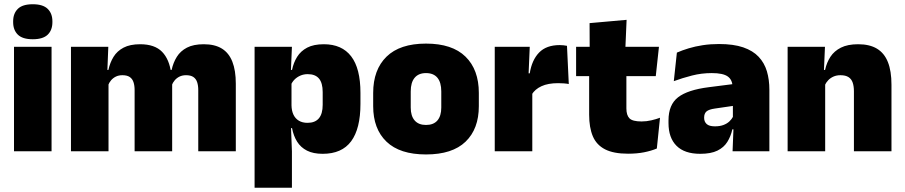

<svg xmlns="http://www.w3.org/2000/svg" viewBox="-20 -713 4264 905"><path d="M46 0V-492.5H223V0ZM134.5 -528Q86 -528 64 -549.8Q42 -571.5 42 -608.5V-612.5Q42 -649.5 64 -671.2Q86 -693 134.5 -693Q182.5 -693 204.8 -671.2Q227 -649.5 227 -612.5V-608.5Q227 -571 204.8 -549.5Q182.5 -528 134.5 -528Z M914.5 0V-288Q914.5 -310 909.2 -325.8Q904 -341.5 891.5 -350Q879 -358.5 857 -358.5Q839.5 -358.5 826.2 -352Q813 -345.5 803.8 -334.8Q794.5 -324 789.5 -310.5L774 -383.5H789Q796.5 -418 813.5 -445.2Q830.5 -472.5 861.2 -488.5Q892 -504.5 940.5 -504.5Q992.5 -504.5 1025.8 -484Q1059 -463.5 1075.2 -422.2Q1091.5 -381 1091.5 -318.5V0ZM314.5 0V-492.5H490.5L485 -352.5L491.5 -348V0ZM614.5 0V-288Q614.5 -310 609.2 -325.8Q604 -341.5 591.5 -350Q579 -358.5 557 -358.5Q539.5 -358.5 526.2 -352Q513 -345.5 503.8 -334.8Q494.5 -324 489.5 -310.5L462.5 -383.5H491Q498.5 -418 515.2 -445.2Q532 -472.5 562.5 -488.5Q593 -504.5 640.5 -504.5Q709 -504.5 743.8 -469Q778.5 -433.5 787 -366.5Q788 -356.5 789.8 -341Q791.5 -325.5 791.5 -314V0Z M1501 12Q1456.5 12 1427 -3Q1397.5 -18 1380.5 -45.2Q1363.5 -72.5 1356.5 -109H1314L1354 -216.5Q1354.5 -191 1363.2 -172.5Q1372 -154 1388.8 -144Q1405.5 -134 1429.5 -134Q1465 -134 1483 -155.2Q1501 -176.5 1501 -219V-279Q1501 -322 1483.5 -342.8Q1466 -363.5 1430.5 -363.5Q1411.5 -363.5 1395.5 -356.5Q1379.5 -349.5 1368 -337.8Q1356.5 -326 1351 -311.5L1310.5 -383.5H1356.5Q1363.5 -417.5 1380.5 -445Q1397.5 -472.5 1428 -488.5Q1458.5 -504.5 1506.5 -504.5Q1591.5 -504.5 1635.2 -447.5Q1679 -390.5 1679 -275.5V-223Q1679 -106.5 1635.2 -47.2Q1591.5 12 1501 12ZM1180 172V-492.5H1356L1350 -352L1354 -340V-158L1351 -128.5L1356 0V172Z M1988 15Q1864.5 15 1801.8 -45.2Q1739 -105.5 1739 -212.5V-275Q1739 -384.5 1802 -446Q1865 -507.5 1988 -507.5Q2111.5 -507.5 2174.2 -446Q2237 -384.5 2237 -275V-212.5Q2237 -105.5 2174.5 -45.2Q2112 15 1988 15ZM1988 -124Q2023.5 -124 2041.8 -145.2Q2060 -166.5 2060 -206V-282Q2060 -324.5 2041.8 -346.5Q2023.5 -368.5 1988 -368.5Q1953 -368.5 1934.5 -346.5Q1916 -324.5 1916 -282V-206Q1916 -166.5 1934.5 -145.2Q1953 -124 1988 -124Z M2486.5 -267.5 2435.5 -367.5H2477Q2487 -430 2521 -465.2Q2555 -500.5 2618.5 -500.5Q2628 -500.5 2636.2 -499.5Q2644.5 -498.5 2652.5 -497L2661 -317Q2651 -319 2637.2 -320Q2623.5 -321 2610.5 -321Q2563.5 -321 2532.5 -306.8Q2501.5 -292.5 2486.5 -267.5ZM2312 0V-492.5H2477L2470 -329.5H2489V0Z M2940.5 11.5Q2872 11.5 2831.8 -9.2Q2791.5 -30 2774.2 -71Q2757 -112 2757 -172V-436H2932.5V-202Q2932.5 -170 2947 -155.2Q2961.5 -140.5 3004 -140.5Q3027 -140.5 3049.8 -145.8Q3072.5 -151 3091 -158L3076 -13Q3050 -2 3016 4.8Q2982 11.5 2940.5 11.5ZM2695.5 -354V-492.5H3086L3071 -354ZM2759.5 -480.5 2759 -604 2933.5 -619.5 2927.5 -480.5Z M3433 0 3438 -126 3434.5 -130.5V-283.5L3433 -301.5Q3433 -336 3410.8 -352.2Q3388.5 -368.5 3335 -368.5Q3286.5 -368.5 3241.8 -357Q3197 -345.5 3156 -330.5L3170.5 -465Q3195.5 -476 3226 -485.2Q3256.5 -494.5 3292.5 -500Q3328.5 -505.5 3369 -505.5Q3437.5 -505.5 3483.2 -489.8Q3529 -474 3556 -445.2Q3583 -416.5 3594.8 -377Q3606.5 -337.5 3606.5 -290V0ZM3280.5 12Q3206.5 12 3168.8 -25.8Q3131 -63.5 3131 -133V-145.5Q3131 -219.5 3176.2 -254.5Q3221.5 -289.5 3321 -302L3446.5 -318L3457 -217L3350.5 -201.5Q3321.5 -197.5 3310.2 -187.8Q3299 -178 3299 -159V-157Q3299 -139.5 3310.8 -128.5Q3322.5 -117.5 3350 -117.5Q3373 -117.5 3389.8 -123.8Q3406.5 -130 3417.8 -140.5Q3429 -151 3435.5 -163.5L3460.5 -103.5H3432Q3424.5 -70 3408.2 -44Q3392 -18 3361.5 -3Q3331 12 3280.5 12Z M4005 0V-283Q4005 -306.5 3999.2 -323.5Q3993.5 -340.5 3979.5 -349.5Q3965.5 -358.5 3941.5 -358.5Q3923 -358.5 3908.5 -352Q3894 -345.5 3883.8 -334.8Q3873.5 -324 3867.5 -310.5L3840.5 -383.5H3869Q3876.5 -418 3894.2 -445.2Q3912 -472.5 3943.8 -488.5Q3975.5 -504.5 4025 -504.5Q4079 -504.5 4113.8 -483.5Q4148.5 -462.5 4165.2 -420.2Q4182 -378 4182 -313.5V0ZM3692.5 0V-492.5H3868.5L3863 -366L3869.5 -348V0Z"/></svg>

Font: Anek Telugu Medium ExtraBold
Style: Regular
Weight: 800
Version: Version 1.003